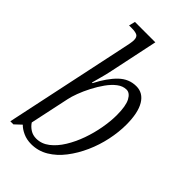

<svg xmlns="http://www.w3.org/2000/svg" viewBox="-233 -837 925 925"><g transform="rotate(45 229.0 -375.0)"><path d="M173 10Q142 10 117 -1.5Q92 -13 78 -28L45 3H24L158 -630Q169 -678 169 -694Q169 -716 156.5 -722Q144 -728 120 -728H102L110 -760H249L197 -513Q192 -488 183.5 -457Q175 -426 170 -407H174Q208 -473 246 -509.5Q284 -546 334 -546Q380 -546 405.5 -503.5Q431 -461 431 -380Q431 -330 419.5 -275.5Q408 -221 385.5 -170.5Q363 -120 331.5 -79Q300 -38 260 -14Q220 10 173 10ZM171 -26Q207 -26 237.5 -49.5Q268 -73 292 -112Q316 -151 332.5 -197.5Q349 -244 357.5 -292Q366 -340 366 -380Q366 -443 350.5 -472Q335 -501 312 -501Q288 -501 265.5 -484Q243 -467 223 -439Q203 -411 186.5 -379Q170 -347 159 -317.5Q148 -288 144 -268L101 -66Q112 -49 130 -37.5Q148 -26 171 -26Z"/></g></svg>

Font: Noto Serif Condensed Light
Style: Italic
Weight: 300
Width: 3
Italic angle: -12°
Designer: Monotype Design Team
Foundry: Monotype Imaging Inc.
Version: Version 2.014; ttfautohint (v1.8.4.7-5d5b)